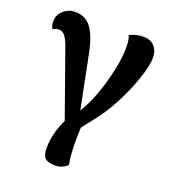

<svg xmlns="http://www.w3.org/2000/svg" viewBox="-137 -628 846 953"><g transform="rotate(20 286.0 -151.5)"><path d="M303 24 240 20 108 -352Q95 -387 82 -402Q69 -417 51 -417Q44 -417 35.5 -414.5Q27 -412 20 -407Q15 -415 12.5 -424.5Q10 -434 10 -447Q10 -480 36 -503.5Q62 -527 99 -527Q151 -527 182 -487Q213 -447 231 -358L293 -49L266 -50Q292 -77 315 -125.5Q338 -174 356 -232Q374 -290 384.5 -346Q395 -402 395 -444Q395 -470 392.5 -485Q390 -500 385 -509Q399 -517 418.5 -522Q438 -527 458 -527Q495 -527 516 -504.5Q537 -482 537 -444Q537 -412 523 -364Q509 -316 486 -262Q463 -208 433.5 -156Q404 -104 372 -64ZM264 224Q225 224 209.5 209Q194 194 194 156Q194 122 202.5 85Q211 48 225.5 15.5Q240 -17 258 -39L321 -26Q318 20 317.5 62Q317 104 319.5 138.5Q322 173 327 197Q319 208 300.5 216Q282 224 264 224Z"/></g></svg>

Font: Arima Thin
Style: Regular
Weight: 100
Designer: Joana Correia and Natanael Gama
Foundry: NDISCOVER
Version: Version 1.101;gftools[0.9.23]